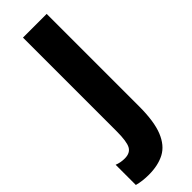

<svg xmlns="http://www.w3.org/2000/svg" viewBox="-370 -729 968 968"><g transform="rotate(-45 114.5 -245.0)"><path d="M22 224.1Q0.5 224.1 -20.5 221.7Q-41.5 219.2 -61 213.9V69.8Q-48.8 74.7 -35.2 77.4Q-21.5 80.1 -5.9 80.1Q33.2 80.1 47.6 53.2Q62 26.4 62 -46.9V-713.9H231V-55.2Q231 52.7 206.3 113.8Q181.6 174.8 135 199.5Q88.4 224.1 22 224.1Z"/></g></svg>

Font: Open Sans Condensed ExtraBold
Style: Regular
Weight: 800
Width: 3
Designer: Monotype Design Team
Foundry: Monotype Imaging Inc.
Version: Version 3.000; ttfautohint (v1.8.4)